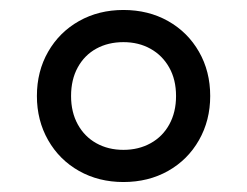

<svg xmlns="http://www.w3.org/2000/svg" viewBox="-20 -769 495 385"><path d="M54 -576.5Q54 -626 76.5 -665.2Q99 -704.5 138.5 -726.8Q178 -749 227.5 -749Q277.5 -749 317 -726.8Q356.5 -704.5 379 -665.2Q401.5 -626 401.5 -576.5Q401.5 -527.5 379 -488Q356.5 -448.5 317 -426.2Q277.5 -404 227.5 -404Q178 -404 138.5 -426.2Q99 -448.5 76.5 -488Q54 -527.5 54 -576.5ZM333 -576.5Q333 -609.5 319.2 -633.8Q305.5 -658 281.8 -671.2Q258 -684.5 227.5 -684.5Q197 -684.5 173.2 -671.5Q149.5 -658.5 136 -634Q122.5 -609.5 122.5 -576.5Q122.5 -544 136 -519.5Q149.5 -495 173.2 -481.8Q197 -468.5 227.5 -468.5Q258 -468.5 282 -481.8Q306 -495 319.5 -519.5Q333 -544 333 -576.5Z"/></svg>

Font: Encode Sans Condensed Medium
Style: Regular
Weight: 500
Width: 3
Designer: Multiple Designers
Foundry: Impallari Type
Version: Version 2.000